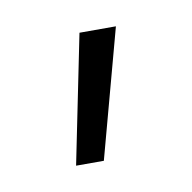

<svg xmlns="http://www.w3.org/2000/svg" viewBox="-35 -104 218 218"><g transform="rotate(-10 74.0 5.0)"><path d="M68 -69H110L70 79H38Z"/></g></svg>

Font: Cairo Light
Style: Regular
Weight: 300
Designer: Mohamed Gaber, the designers of Titillium
Foundry: Kief Type Foundry
Version: Version 2.009; ttfautohint (v1.5.33-1714) -l 8 -r 50 -G 200 